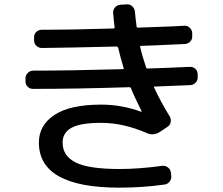

<svg xmlns="http://www.w3.org/2000/svg" viewBox="-20 -824 1040 894"><path d="M133.8 -410.2Q119.1 -410.2 108.9 -419.9Q98.6 -429.7 98.6 -445.3V-460Q98.6 -473.6 109.4 -484.4Q120.1 -495.1 133.8 -495.1Q304.7 -495.1 551.8 -502Q557.6 -502 555.7 -506.8Q539.1 -562.5 530.3 -601.6Q528.3 -606.4 523.4 -607.4Q287.1 -601.6 174.8 -600.6Q160.2 -600.6 149.4 -610.8Q138.7 -621.1 138.7 -635.7V-651.4Q138.7 -666 149.4 -675.8Q160.2 -685.5 174.8 -685.5Q321.3 -685.5 508.8 -691.4Q513.7 -691.4 513.7 -696.3Q510.7 -718.8 506.8 -763.7Q505.9 -778.3 515.6 -789.6Q525.4 -800.8 540 -801.8L570.3 -803.7Q585 -804.7 595.7 -794.9Q606.4 -785.2 608.4 -769.5Q610.4 -742.2 616.2 -699.2Q616.2 -695.3 622.1 -695.3Q646.5 -696.3 690.4 -697.8Q734.4 -699.2 770.5 -700.7Q806.6 -702.1 838.9 -704.1Q852.5 -705.1 863.3 -694.8Q874 -684.6 875 -670.9V-656.2Q876 -641.6 866.2 -630.9Q856.4 -620.1 840.8 -619.1Q817.4 -618.2 776.4 -616.2Q735.4 -614.3 701.2 -612.8Q667 -611.3 636.7 -610.4Q629.9 -610.4 632.8 -605.5Q639.6 -572.3 660.2 -509.8Q662.1 -504.9 666 -504.9Q735.4 -506.8 863.3 -512.7Q877.9 -513.7 888.7 -504.4Q899.4 -495.1 900.4 -480.5V-464.8Q901.4 -450.2 891.1 -439.5Q880.9 -428.7 866.2 -427.7Q809.6 -424.8 700.2 -420.9Q695.3 -420.9 697.3 -417Q728.5 -349.6 769.5 -283.2Q777.3 -270.5 774.9 -255.9Q772.5 -241.2 759.8 -233.4L724.6 -210Q694.3 -190.4 664.1 -204.1Q554.7 -252 451.2 -252Q354.5 -252 313 -229Q271.5 -206.1 271.5 -160.2Q271.5 -98.6 331.5 -67.9Q391.6 -37.1 536.1 -37.1Q627.9 -37.1 735.4 -51.8Q749 -53.7 761.2 -44.9Q773.4 -36.1 775.4 -22.5L777.3 -4.9Q779.3 8.8 770 21Q760.7 33.2 747.1 35.2Q641.6 49.8 536.1 49.8Q161.1 49.8 161.1 -160.2Q161.1 -241.2 233.9 -289.1Q306.6 -336.9 451.2 -336.9Q546.9 -336.9 636.7 -303.7H638.7Q639.6 -304.7 639.6 -305.7Q603.5 -377.9 589.8 -413.1Q587.9 -418 583 -418Q340.8 -410.2 133.8 -410.2Z"/></svg>

Font: Rounded-L Mgen+ 1m medium
Style: Regular
Weight: 500
Designer: [Source Han Sans]
Ryoko NISHIZUKA  (kana & ideographs); Paul D. Hunt (Latin, Greek & Cyrillic); Wenlong ZHANG  (bopomofo
Version: Version 1.059.20150602